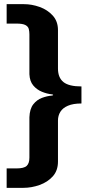

<svg xmlns="http://www.w3.org/2000/svg" viewBox="-20 -743 448 924"><path d="M259 -598Q259 -640.5 233.8 -668.2Q208.5 -696 170.8 -709.5Q133 -723 95 -723H12V-629.5H59.5Q89 -629.5 102.2 -622.5Q115.5 -615.5 118.5 -603.5Q121.5 -591.5 121.5 -578V-386Q123 -352 140 -331.8Q157 -311.5 181.5 -301.5Q206 -291.5 229.5 -289Q235.5 -288.5 235.8 -286.2Q236 -284 229.5 -283Q206.5 -281 182 -272Q157.5 -263 140.2 -241Q123 -219 121.5 -178.5V15.5Q121.5 43 108.5 55.2Q95.5 67.5 59.5 67.5H12V161H92.5Q132 161 170.5 147.2Q209 133.5 234 105.8Q259 78 259 34.5V-163Q259 -186.5 270.5 -205Q282 -223.5 307 -234.2Q332 -245 372 -245V-327Q311.5 -327 285.2 -348.2Q259 -369.5 259 -413Z"/></svg>

Font: Public Sans ExtraBold
Style: Regular
Weight: 800
Designer: The Public Sans Project Authors: Dan O. Williams and USWDS (Libre Franklin designed by Pablo Impallari and Rodrigo Fuenz
Version: Version 1.007